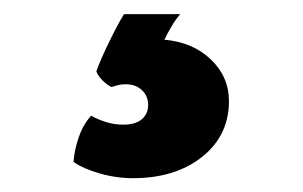

<svg xmlns="http://www.w3.org/2000/svg" viewBox="-20 -26 438 278"><path d="M119.5 77.5Q125 61.5 137.5 35.8Q150 10 159.5 -5.5H241Q235 1 228.2 12.5Q221.5 24 218 31.5Q259 35 285.2 60Q311.5 85 311.5 120.5Q311.5 170 272.8 201Q234 232 172.5 232Q148 232 124 225Q100 218 86.5 208.5Q87.5 191.5 94 172.8Q100.5 154 112 141.5Q120.5 146.5 132.8 150.5Q145 154.5 158.5 154.5Q176 154.5 185.2 146.8Q194.5 139 194.5 126Q194.5 113 185.5 104.5Q176.5 96 162 96Q156 96 151 97.2Q146 98.5 141.5 100Q135 97 128.5 90.5Q122 84 119.5 77.5Z"/></svg>

Font: Signika
Style: Bold
Weight: 700
Designer: Anna Giedry
Foundry: Anna Giedry
Version: Version 2.001